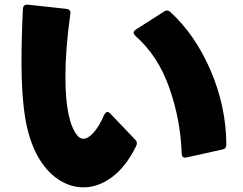

<svg xmlns="http://www.w3.org/2000/svg" viewBox="-20 -776 1040 822"><path d="M72 -509Q72 -612 78 -738Q80 -758 99 -756L265 -738Q274 -737 278.5 -731Q283 -725 281 -716Q260 -565 260 -447Q260 -261 310 -197Q322 -182 337 -182Q357 -182 380.5 -208Q404 -234 426 -284Q433 -297 440 -297Q445 -297 452 -290L559 -178Q566 -171 566 -163Q566 -156 562 -149Q519 -62 460 -18Q401 26 337 26Q280 26 228 -9Q176 -44 140 -110Q103 -178 87.5 -274Q72 -370 72 -509ZM773 -101Q758 -101 758 -118Q753 -264 704.5 -401Q656 -538 560 -622Q552 -630 552 -636Q552 -643 561 -649L683 -727Q688 -731 695 -731Q703 -731 709 -725Q816 -627 882 -473.5Q948 -320 949 -157Q949 -139 932 -136L779 -102Q777 -101 773 -101Z"/></svg>

Font: LINE Seed JP_TTF ExtraBold
Style: Regular
Weight: 800
Designer: LY Corporation & Fontrix & Fontworks
Version: Version 1.015